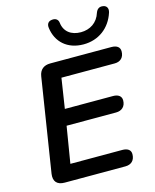

<svg xmlns="http://www.w3.org/2000/svg" viewBox="-131 -994 874 1082"><g transform="rotate(-15 305.5 -453.0)"><path d="M110 0H464C498 0 520 -20 520 -57C520 -81 502 -94 470 -94H168L203 -307H492C525 -307 548 -327 548 -363C548 -387 530 -401 499 -401H218L245 -576H556C589 -576 611 -596 611 -632C611 -656 594 -670 561 -670H205C167 -670 143 -651 137 -613L51 -67C45 -24 65 0 110 0ZM415 -725C503 -725 572 -777 599 -861C607 -886 595 -903 574 -905C553 -908 540 -897 533 -878C516 -823 471 -795 418 -795C361 -795 322 -825 316 -877C314 -898 298 -908 277 -905C257 -903 245 -889 249 -864C260 -782 320 -725 415 -725Z"/></g></svg>

Font: SN Pro Semibold
Style: Italic
Weight: 600
Italic angle: -9°
Designer: Tobias Whetton
Foundry: Supernotes
Version: Version 1.001;Glyphs 3.2 (3249)